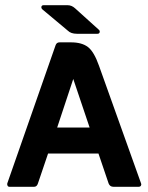

<svg xmlns="http://www.w3.org/2000/svg" viewBox="-20 -719 570 739"><path d="M143 -683Q138 -688 139.5 -693.5Q141 -699 148 -699H240Q256 -699 269 -687L361 -604Q365 -600 363.5 -594.5Q362 -589 355 -589H276Q253 -589 241 -601ZM165 -128 126 -13Q122 0 111 0H17Q11 0 9 -4.5Q7 -9 8 -13L194 -545Q198 -556 209 -556H253Q295 -556 318.5 -538Q342 -520 361 -466L523 -13Q525 -9 522.5 -4.5Q520 0 513 0H417Q403 0 398 -13L359 -128ZM200 -228H325L262 -415Z"/></svg>

Font: Zain ExtraBold
Style: Regular
Weight: 800
Designer: Zain,Boutros
Foundry: Mobile Telecommunications Company (Zain), 2024
Version: Version 1.50; ttfautohint (v1.8.4)